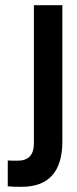

<svg xmlns="http://www.w3.org/2000/svg" viewBox="-20 -720 296 742"><path d="M10 -100 29 -99H48Q111 -99 111 -166V-700H221V-174Q221 2 63 2Q28 2 10 0Z"/></svg>

Font: Adderley Bold
Style: Regular
Weight: 700
Designer: gorohovskiy
Version: Version 1.003 November 13, 2017